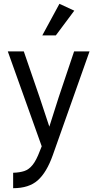

<svg xmlns="http://www.w3.org/2000/svg" viewBox="-20 -765 512 1008"><path d="M257 50Q225 140 178.5 181.5Q132 223 49 223V142Q83 141 107.5 133Q132 125 151.5 100.5Q171 76 189 28L199 3L21 -495H105L188 -254L239 -100L288 -254L369 -495H450ZM273 -579H202L292 -745L370 -709Z"/></svg>

Font: Inria Sans
Style: Regular
Weight: 400
Designer: Black Foundry Team
Foundry: Black Foundry
Version: Version 1.2; ttfautohint (v1.8.3)